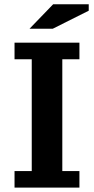

<svg xmlns="http://www.w3.org/2000/svg" viewBox="-20 -857 429 877"><path d="M46.4 0ZM125 -586.4H46.4V-662.1H342.8V-586.4H264.6V-75.7H342.8V0H46.4V-75.7H125ZM222.7 -837.4H385.3V-808.1L220.7 -725.6H114.7Z"/></svg>

Font: PT Astra Sans
Style: Bold
Weight: 700
Designer: A.Korolkova, I. Chaeva
Foundry: ParaType Ltd
Version: Version 1.001; ttfautohint (v1.6)